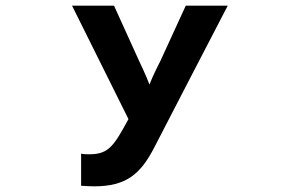

<svg xmlns="http://www.w3.org/2000/svg" viewBox="-20 -538 1040 677"><path d="M266 4V117C282 118 297 119 312 119C425 119 476 76 525 -20C541 -52 783 -518 783 -518H635L546 -324C546 -324 519 -272 507 -240C496 -270 471 -322 471 -322L382 -518H234L433 -118C383 -27 365 6 296 6C287 6 277 6 266 4Z"/></svg>

Font: LINE Seed JP_OTF Bold
Style: Regular
Weight: 700
Designer: LINE & Fontrix & Fontworks
Version: Version 1.009